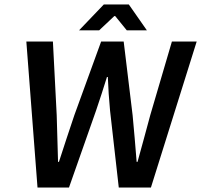

<svg xmlns="http://www.w3.org/2000/svg" viewBox="-20 -840 901 860"><path d="M148 0H289L410 -344C427 -395 444 -445 459 -495H463C465 -445 468 -395 473 -344L512 0H656L861 -654H750L653 -324C635 -255 615 -185 596 -115H592C586 -185 581 -256 574 -324L534 -654H433L313 -324C290 -255 266 -184 244 -115H240C238 -184 236 -254 234 -324L217 -654H98ZM424 -704 492 -768H496L548 -704H638L557 -820H445L334 -704Z"/></svg>

Font: Falling Sky
Style: Obl
Weight: 400
Designer: Paul D. Hunt
Foundry: Adobe Systems Incorporated
Version: Version 1.02